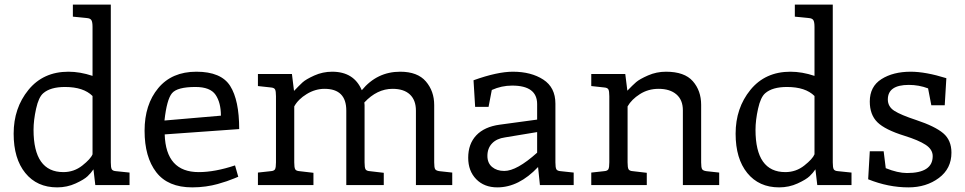

<svg xmlns="http://www.w3.org/2000/svg" viewBox="-20 -800 4170 830"><path d="M380 -133V-385Q341 -424 261 -424Q198 -424 167 -397Q147 -380 136 -330Q125 -280 125 -239Q125 -56 254 -56Q300 -56 336 -84.5Q372 -113 380 -133ZM459 -780V-98Q459 -76 463 -68.5Q467 -61 482 -60L540 -54V0H392L384 -68Q374 -53 359 -38.5Q344 -24 307 -7Q270 10 227 10Q140 10 89.5 -52Q39 -114 39 -222Q39 -333 103 -411.5Q167 -490 276 -490Q326 -490 380 -472V-684Q380 -705 375 -713Q370 -721 355 -722L295 -728V-780Z M1014 -242 692 -219Q697 -56 839 -56Q909 -56 996 -85L1010 -36Q1008 -35 992 -28.5Q976 -22 960 -16.5Q944 -11 921 -4.5Q898 2 869.5 6Q841 10 811 10Q706 10 655.5 -55.5Q605 -121 605 -235Q605 -348 664 -419Q723 -490 829 -490Q936 -490 975 -428.5Q1014 -367 1014 -242ZM691 -279 935 -300Q935 -356 912 -390Q889 -424 825 -424Q746 -424 723.5 -397Q701 -370 691 -279Z M1252 -340V-98Q1252 -76 1256 -68.5Q1260 -61 1275 -60L1335 -53V0H1095V-54L1150 -60Q1165 -61 1169 -68.5Q1173 -76 1173 -98V-384Q1173 -406 1169 -413.5Q1165 -421 1150 -422L1095 -428V-480H1242L1251 -407Q1273 -430 1287.5 -443.5Q1302 -457 1338.5 -473.5Q1375 -490 1416 -490Q1510 -490 1544 -410Q1610 -490 1710 -490Q1785 -490 1821 -448Q1857 -406 1857 -346V-98Q1857 -76 1861 -69Q1865 -62 1880 -60L1935 -54V0H1778V-322Q1778 -367 1752 -391.5Q1726 -416 1677 -416Q1610 -416 1555 -357Q1555 -355 1555.5 -351Q1556 -347 1556 -346V-98Q1556 -76 1560 -68.5Q1564 -61 1579 -60L1639 -53V0H1477V-322Q1477 -416 1383 -416Q1343 -416 1306 -393.5Q1269 -371 1252 -340Z M2381 -352V-98Q2381 -76 2385 -68.5Q2389 -61 2404 -60L2460 -54V0H2314L2306 -78Q2223 10 2130 10Q2073 10 2038.5 -25.5Q2004 -61 2004 -118Q2004 -178 2039 -215Q2074 -252 2140 -261L2302 -283V-350Q2302 -430 2194 -430Q2148 -430 2106 -411L2092 -338H2034L2027 -453Q2130 -490 2197 -490Q2276 -490 2328.5 -456Q2381 -422 2381 -352ZM2302 -229 2163 -206Q2127 -201 2107 -180Q2087 -159 2087 -126Q2087 -95 2107.5 -78Q2128 -61 2160 -61Q2214 -61 2302 -140Z M3089 0H2932V-323Q2932 -368 2904 -392Q2876 -416 2827 -416Q2782 -416 2746 -393Q2710 -370 2693 -340V-98Q2693 -76 2697 -68.5Q2701 -61 2716 -60L2776 -53V0H2536V-54L2591 -60Q2606 -61 2610 -68.5Q2614 -76 2614 -98V-384Q2614 -406 2610 -413.5Q2606 -421 2591 -422L2536 -428V-480H2683L2692 -408Q2715 -432 2730 -445Q2745 -458 2781.5 -474Q2818 -490 2859 -490Q2939 -490 2975 -449Q3011 -408 3011 -347V-98Q3011 -76 3015 -69Q3019 -62 3034 -60L3089 -54Z M3501 -133V-385Q3462 -424 3382 -424Q3319 -424 3288 -397Q3268 -380 3257 -330Q3246 -280 3246 -239Q3246 -56 3375 -56Q3421 -56 3457 -84.5Q3493 -113 3501 -133ZM3580 -780V-98Q3580 -76 3584 -68.5Q3588 -61 3603 -60L3661 -54V0H3513L3505 -68Q3495 -53 3480 -38.5Q3465 -24 3428 -7Q3391 10 3348 10Q3261 10 3210.5 -52Q3160 -114 3160 -222Q3160 -333 3224 -411.5Q3288 -490 3397 -490Q3447 -490 3501 -472V-684Q3501 -705 3496 -713Q3491 -721 3476 -722L3416 -728V-780Z M3917 -490Q3981 -490 4071 -462L4064 -345H4006L3992 -418Q3952 -433 3909 -433Q3818 -433 3818 -370Q3818 -339 3846 -321Q3874 -303 3941 -281Q4022 -254 4057.5 -224Q4093 -194 4093 -140Q4093 -71 4038.5 -30.5Q3984 10 3907 10Q3820 10 3733 -25L3740 -146H3800L3809 -73Q3861 -52 3901 -52Q4012 -52 4012 -125Q4012 -154 3981.5 -174Q3951 -194 3890 -213Q3806 -239 3773 -271.5Q3740 -304 3740 -361Q3740 -426 3790.5 -458Q3841 -490 3917 -490Z"/></svg>

Font: Enriqueta
Style: Regular
Weight: 400
Designer: Viviana Monsalve, Gustavo Ibarra
Foundry: Viviana Monsalve, Gustavo Ibarra
Version: Version 1.002